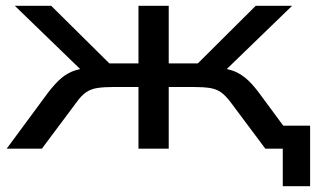

<svg xmlns="http://www.w3.org/2000/svg" viewBox="-20 -511 1086 660"><path d="M952 129V0H906V-79H1046V129ZM3 0 144 -191Q170 -225 191.5 -243Q213 -261 238.5 -269Q264 -277 299 -280L281 -249L31 -491H156L356 -293H456V-491H560V-293H660L859 -491H984L734 -249L716 -280Q751 -277 775.5 -269.5Q800 -262 822.5 -244Q845 -226 871 -191L1012 0H892L774 -158Q756 -182 740 -193.5Q724 -205 701.5 -208.5Q679 -212 643 -212H560V0H456V-212H373Q337 -212 314.5 -208.5Q292 -205 275.5 -193.5Q259 -182 242 -158L124 0Z"/></svg>

Font: Nunito Sans 10pt Expanded Medium
Style: Regular
Weight: 500
Width: 7
Designer: Vernon Adams
Foundry: Vernon Adams
Version: Version 3.101;gftools[0.9.27]